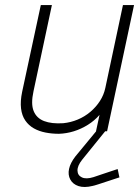

<svg xmlns="http://www.w3.org/2000/svg" viewBox="-20 -521 552 762"><path d="M401 -11H366L364 -3L279 100Q259 126 254 149.5Q249 173 259 191.5Q269 210 291.5 217.5Q314 225 347 217Q353 216 370 210.5Q387 205 406.5 198.5Q426 192 440 187.5Q454 183 454 183L447 150Q447 150 439 152.5Q431 155 418 159.5Q405 164 388 169.5Q371 175 351 182Q322 191 305 183Q288 175 287.5 156Q287 137 306 113L399 -2ZM375 -65 361 0H405L512 -501H468L398 -172Q392 -144 376.5 -120Q361 -96 338.5 -77Q316 -58 288.5 -46.5Q261 -35 231 -32Q185 -29 155 -40.5Q125 -52 113.5 -80.5Q102 -109 113 -159L186 -501H142L68 -157Q60 -119 63.5 -90.5Q67 -62 80.5 -42.5Q94 -23 114.5 -11.5Q135 0 160.5 5Q186 10 214 10Q244 9 273 0Q302 -9 328.5 -25.5Q355 -42 375 -65Z"/></svg>

Font: Advent Pro Light
Style: Italic
Weight: 300
Italic angle: -12°
Version: Version 3.000